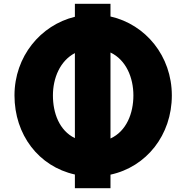

<svg xmlns="http://www.w3.org/2000/svg" viewBox="-20 -917 984 1014"><path d="M375.5 -828.4C194.1 -784.2 56.5 -618.6 56.5 -413C56.5 -205.4 184.1 -37.9 375.5 4.6V77H563.5V5.4C753.6 -35.6 887.5 -204 887.5 -413C887.5 -621.1 748.8 -788.2 563.5 -829.9V-897H375.5ZM375.5 -187.5C293 -227.6 259.5 -320.3 259.5 -413C259.5 -504.3 296.9 -595.5 375.5 -636.6ZM563.5 -185.5V-639.7C646.2 -600.3 684.5 -506.7 684.5 -413C684.5 -318.7 648.1 -224.4 563.5 -185.5Z"/></svg>

Font: Sztylet
Style: Bd
Weight: 700
Foundry: Cannot Into Space Fonts, PlusOne Fonts
Version: Version 0.12